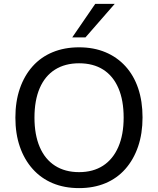

<svg xmlns="http://www.w3.org/2000/svg" viewBox="-20 -957 811 986"><path d="M386 9Q311 9 251 -16Q191 -41 148 -89Q105 -137 82 -203.5Q59 -270 59 -353Q59 -436 82 -502.5Q105 -569 147.5 -616.5Q190 -664 250.5 -689Q311 -714 386 -714Q461 -714 521 -689Q581 -664 624 -617Q667 -570 689.5 -503.5Q712 -437 712 -354Q712 -271 689 -204Q666 -137 623.5 -89Q581 -41 521 -16Q461 9 386 9ZM386 -73Q458 -73 509 -106Q560 -139 587.5 -202Q615 -265 615 -353Q615 -442 588 -504.5Q561 -567 510 -599.5Q459 -632 386 -632Q314 -632 262.5 -599.5Q211 -567 184 -504.5Q157 -442 157 -353Q157 -265 184 -202Q211 -139 262.5 -106Q314 -73 386 -73ZM351 -765 469 -937H569L419 -765Z"/></svg>

Font: Nunito Sans 12pt ExtraLight 12pt Medium
Style: Regular
Weight: 500
Version: Version 3.101;gftools[0.9.27]